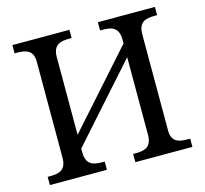

<svg xmlns="http://www.w3.org/2000/svg" viewBox="-103 -830 1009 946"><g transform="rotate(-15 401.5 -357.0)"><path d="M38 0H329V-42H316C271 -42 234 -51 234 -114V-134L569 -510V-114C569 -51 532 -42 487 -42H474V0H765V-42H752C708 -42 670 -50 670 -109V-600C670 -663 707 -672 752 -672H765V-714H474V-672H487C532 -672 569 -663 569 -600V-580L234 -204V-600C234 -663 271 -672 316 -672H329V-714H38V-672H51C95 -672 133 -663 133 -604V-114C133 -51 96 -42 51 -42H38Z"/></g></svg>

Font: Noto Serif Thai
Style: Regular
Weight: 400
Designer: Monotype Design Team
Foundry: Monotype Imaging Inc.
Version: Version 1.901